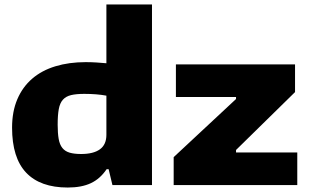

<svg xmlns="http://www.w3.org/2000/svg" viewBox="-20 -828 1387 859"><path d="M757 -125 1036 -385V-394H767V-540H1300V-416L1036 -157V-146H1310V0H757ZM283 11Q160 11 97 -55.5Q34 -122 34 -257Q34 -329 57.5 -384Q81 -439 124 -476Q167 -513 228 -531.5Q289 -550 363 -550Q388 -550 411.5 -548.5Q435 -547 456 -545V-808H660V0H483L466 -71H457Q428 -28 386.5 -8.5Q345 11 283 11ZM343 -139Q398 -139 427 -160Q456 -181 456 -225V-400Q413 -408 357 -408Q321 -408 298 -402.5Q275 -397 261.5 -382Q248 -367 243 -340Q238 -313 238 -270Q238 -232 242.5 -206.5Q247 -181 259 -166Q271 -151 291.5 -145Q312 -139 343 -139Z"/></svg>

Font: Encode Sans Wide
Style: ExtraBold
Weight: 800
Designer: Pablo Impallari, Andres Torresi
Foundry: Pablo Impallari, Andres Torresi
Version: Version 1.000; ttfautohint (v1.00) -l 8 -r 50 -G 200 -x 14 -